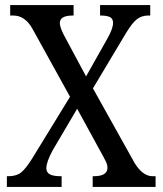

<svg xmlns="http://www.w3.org/2000/svg" viewBox="-20 -734 639 754"><path d="M7 -42H13Q44 -42 62.5 -56.5Q81 -71 106 -111L255 -354L108 -620Q79 -673 32 -673H20V-714H269V-673H266Q215 -673 215 -644Q215 -624 237 -585L318 -434L402 -583Q424 -622 424 -644Q424 -661 411.5 -667Q399 -673 375 -673H373V-714H570V-673H562Q536 -673 517 -658Q498 -643 473 -601L345 -387L508 -95Q540 -42 579 -42H591V0H344V-42H348Q402 -42 402 -75Q402 -86 396.5 -98Q391 -110 372 -144L283 -307L187 -144Q162 -98 162 -73Q162 -57 175.5 -49.5Q189 -42 219 -42H222V0H7Z"/></svg>

Font: Noto Serif Narrow
Style: Regular
Weight: 400
Width: 4
Designer: Monotype Design Team
Foundry: Monotype Imaging Inc.
Version: Version 1.001